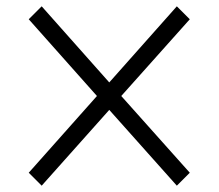

<svg xmlns="http://www.w3.org/2000/svg" viewBox="-20 -588 692 608"><path d="M71 -527 112 -568 326 -327 540 -568 581 -527 364 -284 581 -41 540 0 326 -240 112 0 71 -41 287 -284Z"/></svg>

Font: Museo Sans Light
Style: Regular
Weight: 300
Designer: Jos Buivenga
Foundry: Jos Buivenga & Rosetta Type Foundry (extension, remastering)
Version: Version 3.600;PS 1.000;hotconv 1.0.88;makeotf.lib2.5.647800;